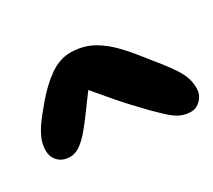

<svg xmlns="http://www.w3.org/2000/svg" viewBox="-113 -832 1108 997"><g transform="rotate(-30 440.5 -333.0)"><path d="M782 -43Q747 -43 719 -56Q691 -69 662 -95.5Q633 -122 595 -160Q518 -239 463.5 -302.5Q409 -366 374 -408Q338 -360 305.5 -315Q273 -270 242.5 -233.5Q212 -197 182 -175.5Q152 -154 120 -154Q77 -154 51 -180Q25 -206 25 -246Q25 -286 43 -324Q61 -362 88.5 -397.5Q116 -433 143 -465Q204 -538 265 -580.5Q326 -623 390 -623Q437 -623 481.5 -608.5Q526 -594 577 -553.5Q628 -513 692 -433Q742 -371 775.5 -328.5Q809 -286 829 -254Q849 -222 857.5 -194Q866 -166 866 -134Q866 -98 840.5 -70.5Q815 -43 782 -43Z"/></g></svg>

Font: Cherry Bomb One
Style: Regular
Weight: 400
Designer: satsuyako
Foundry: satsuyako
Version: Version 4.100; ttfautohint (v1.8.3)